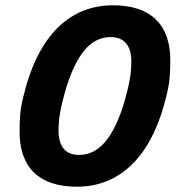

<svg xmlns="http://www.w3.org/2000/svg" viewBox="-20 -690 663 725"><path d="M78 -363Q121 -514 205 -592Q289 -670 407 -670Q513 -670 568 -617Q623 -564 623 -463Q623 -408 618 -375Q613 -342 599 -292Q556 -141 472 -63Q388 15 270 15Q164 15 109 -38Q54 -91 54 -192Q54 -247 59 -280Q64 -313 78 -363ZM201 -198Q201 -152 220.5 -128.5Q240 -105 279 -105Q336 -105 378.5 -156Q421 -207 451 -310Q464 -356 470 -390.5Q476 -425 476 -457Q476 -503 456 -526.5Q436 -550 397 -550Q340 -550 298 -499Q256 -448 226 -345Q213 -299 207 -264.5Q201 -230 201 -198Z"/></svg>

Font: Intel One Mono
Style: Bold Italic
Weight: 700
Italic angle: -16°
Monospace: yes
Designer: Fred Shallcrass
Foundry: Frere-Jones Type LLC
Version: Version 1.400;hotconv 1.1.0;makeotfexe 2.6.0;FJTRelease1.4